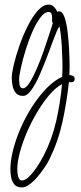

<svg xmlns="http://www.w3.org/2000/svg" viewBox="-20 -436 350 833"><path d="M75 377Q53 377 42.5 364.5Q32 352 28.5 334Q25 316 25 299Q25 261 37 214Q49 167 70.5 118Q92 69 120.5 25Q149 -19 182 -53Q215 -87 250 -103L251 -142Q251 -153 250.5 -179.5Q250 -206 248 -237Q246 -268 243 -292Q240 -316 237 -321Q228 -307 215 -272Q202 -237 186 -194.5Q170 -152 152.5 -112Q135 -72 116.5 -46Q98 -20 80 -20Q59 -20 48.5 -33Q38 -46 34.5 -64.5Q31 -83 31 -99Q31 -118 40 -156Q49 -194 64.5 -238.5Q80 -283 100.5 -323.5Q121 -364 144 -390Q167 -416 191 -416Q205 -416 214.5 -406Q224 -396 229 -384Q231 -387 236 -387Q251 -387 260 -361Q269 -335 273.5 -296.5Q278 -258 280 -217Q282 -176 282 -146Q282 -134 281.5 -124.5Q281 -115 281 -110H284Q291 -110 297.5 -106Q304 -102 304 -94Q304 -79 288 -79Q282 -79 279 -80Q270 5 251.5 90.5Q233 176 195 254Q189 267 175.5 287.5Q162 308 145 328.5Q128 349 109.5 363Q91 377 75 377ZM80 -53Q93 -53 108.5 -77.5Q124 -102 140 -139Q156 -176 170 -216.5Q184 -257 194.5 -289.5Q205 -322 209 -335Q207 -339 206.5 -342Q206 -345 206 -348Q206 -352 206 -360.5Q206 -369 203 -376.5Q200 -384 191 -384Q173 -384 154.5 -359Q136 -334 119.5 -296Q103 -258 90.5 -216.5Q78 -175 70.5 -141Q63 -107 63 -92Q63 -83 65 -68Q67 -53 80 -53ZM75 347Q87 347 101.5 334.5Q116 322 129.5 303.5Q143 285 153.5 267.5Q164 250 169 240Q206 168 224 88.5Q242 9 249 -71Q221 -56 193.5 -23.5Q166 9 141 51Q116 93 96.5 138.5Q77 184 66 225.5Q55 267 55 298Q55 304 56 315.5Q57 327 61.5 337Q66 347 75 347Z"/></svg>

Font: Licorice
Style: Regular
Weight: 400
Designer: Robert E. Leuschke
Foundry: Robert E. Leuschke
Version: Version 1.010; ttfautohint (v1.8.3)